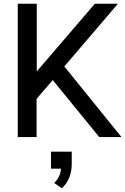

<svg xmlns="http://www.w3.org/2000/svg" viewBox="-20 -739 675 1035"><path d="M615.7 -718.8H491.2L178.2 -354V-718.8H75.7V0H177.2V-206.1L264.2 -307.6L515.1 0H634.8L326.7 -380.9ZM313.5 275.9C351.6 240.2 366.7 195.8 366.7 142.6V78.6H254.9V170.4H308.6C306.6 198.7 296.9 222.2 272.5 247.6Z"/></svg>

Font: Winston
Style: Regular
Weight: 400
Designer: Vernon Adams, Kim Jin-seong, David Berlow, Cristiano Sobral
Foundry: The Winston Project Authors
Version: Version 3.004